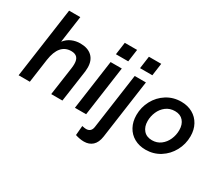

<svg xmlns="http://www.w3.org/2000/svg" viewBox="-147 -1066 1904 1648"><g transform="rotate(30 805.0 -242.0)"><path d="M128 -697H239L202 -432Q230 -468 269.5 -485Q309 -502 353 -502Q428 -502 469.5 -463Q511 -424 511 -353Q511 -342 509 -316L464 0H353L393 -281Q396 -304 396 -322Q396 -365 377 -385.5Q358 -406 319 -406Q199 -406 174 -236L141 0H30Z M657 -493H768L699 0H588ZM680 -697H802L785 -574H663Z M713 198 721 104Q748 110 761 110Q812 110 819 55L896 -493H1007L925 91Q916 153 883 183Q850 213 799 213Q758 213 713 198ZM919 -697H1041L1024 -574H902Z M1076 -211Q1076 -288 1112 -355Q1148 -422 1211.5 -462Q1275 -502 1354 -502Q1418 -502 1467 -474.5Q1516 -447 1543 -397.5Q1570 -348 1570 -284Q1570 -206 1533.5 -138.5Q1497 -71 1433.5 -31Q1370 9 1292 9Q1228 9 1179 -18.5Q1130 -46 1103 -96Q1076 -146 1076 -211ZM1460 -281Q1460 -337 1430.5 -371Q1401 -405 1348 -405Q1297 -405 1260 -377Q1223 -349 1204 -305Q1185 -261 1185 -214Q1185 -158 1215 -123.5Q1245 -89 1299 -89Q1348 -89 1384.5 -116.5Q1421 -144 1440.5 -188Q1460 -232 1460 -281Z"/></g></svg>

Font: Hanken Grotesk SemiBold
Style: Italic
Weight: 600
Italic angle: -8°
Designer: Alfredo Marco Pradil
Foundry: Hanken Design Co.
Version: Version 3.014